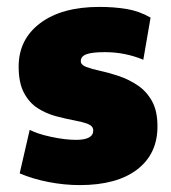

<svg xmlns="http://www.w3.org/2000/svg" viewBox="-20 -528 496 556"><path d="M211 8Q166 8 120 -1Q74 -10 37 -26L66 -152Q89 -140 129 -131.5Q169 -123 200 -123Q250 -123 250 -150Q250 -163 234.5 -169Q219 -175 194.5 -179.5Q170 -184 142 -191.5Q114 -199 89.5 -214.5Q65 -230 49.5 -259Q34 -288 34 -335Q34 -414 96.5 -461Q159 -508 268 -508Q310 -508 346.5 -502Q383 -496 416 -477L395 -355Q342 -377 284 -377Q247 -377 230.5 -371Q214 -365 214 -351Q214 -340 230 -334Q246 -328 271.5 -322.5Q297 -317 325 -307.5Q353 -298 378.5 -281Q404 -264 420 -235.5Q436 -207 436 -162Q436 -82 377 -37Q318 8 211 8Z"/></svg>

Font: Paytone One
Style: Regular
Weight: 400
Designer: Vernon Adams
Foundry: Vernon Adams
Version: Version 1.002; ttfautohint (v1.8.4.7-5d5b);gftools[0.9.23]